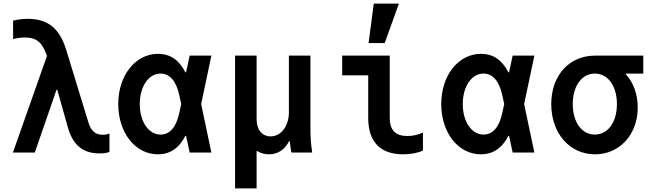

<svg xmlns="http://www.w3.org/2000/svg" viewBox="-20 -850 3640 1070"><path d="M52 0H174L295 -350H299L358 -141C386 -41 442 5 536 5C555 5 572 3 590 -3V-106C579 -101 566 -99 553 -99C511 -99 487 -120 472 -170L349 -572C311 -695 245 -745 134 -745C107 -745 82 -742 53 -735V-632C75 -638 96 -641 118 -641C182 -641 214 -616 240 -543L242 -539Z M861 -550C735 -550 639 -431 639 -270C639 -110 734 10 860 10C927 10 978 -24 1013 -93H1017L1037 0H1158L1101 -270L1158 -540H1037L1017 -447H1013C978 -516 928 -550 861 -550ZM979 -220C962 -141 926 -100 875 -100C808 -100 759 -172 759 -270C759 -368 808 -440 875 -440C925 -440 962 -399 979 -320L990 -270Z M1290 200H1410V-8H1414C1433 4 1455 10 1479 10C1528 10 1567 -16 1591 -63H1595C1597 -41 1600 -20 1604 0H1720C1713 -42 1710 -86 1710 -130V-540H1590V-225C1590 -148 1547 -90 1488 -90C1441 -90 1410 -127 1410 -185V-540H1290Z M2152 -540H1887V-430H2032V-193C2032 -60 2099 10 2227 10C2268 10 2307 3 2337 -11V-111C2308 -98 2278 -92 2250 -92C2184 -92 2152 -125 2152 -193ZM2203 -830H2063L2034 -610H2124Z M2661 -550C2535 -550 2439 -431 2439 -270C2439 -110 2534 10 2660 10C2727 10 2778 -24 2813 -93H2817L2837 0H2958L2901 -270L2958 -540H2837L2817 -447H2813C2778 -516 2728 -550 2661 -550ZM2779 -220C2762 -141 2726 -100 2675 -100C2608 -100 2559 -172 2559 -270C2559 -368 2608 -440 2675 -440C2725 -440 2762 -399 2779 -320L2790 -270Z M3295 -100C3222 -100 3172 -169 3172 -270C3172 -371 3222 -440 3295 -440C3368 -440 3418 -371 3418 -270C3418 -169 3368 -100 3295 -100ZM3296 10C3432 10 3534 -99 3534 -251C3534 -325 3510 -390 3468 -436V-440H3565V-540H3295C3155 -540 3052 -432 3052 -270C3052 -108 3154 10 3296 10Z"/></svg>

Font: CommitMono
Style: Bold
Weight: 700
Monospace: yes
Designer: Eigil Nikolajsen
Foundry: Eigil Nikolajsen
Version: Version 1.143